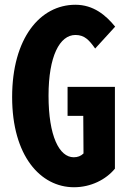

<svg xmlns="http://www.w3.org/2000/svg" viewBox="-20 -775 540 807"><path d="M291 12C362 12 425 -20 463 -66V-410H264V-288H330L331 -130C320 -119 306 -114 290 -114C229 -114 184 -203 184 -373C184 -539 231 -628 297 -628C336 -628 355 -606 380 -571L464 -663C425 -711 373 -755 297 -755C148 -755 31 -614 31 -367C31 -120 150 12 291 12Z"/></svg>

Font: Noto Sans Mono CJK HK
Style: Bold
Weight: 700
Designer: Ryoko NISHIZUKA 西塚涼子 (kana, bopomofo & ideographs); Paul D. Hunt (Latin, Greek & Cyrillic); Sandoll Communications 산돌커뮤니
Foundry: Adobe
Version: Version 2.004;hotconv 1.0.118;makeotfexe 2.5.65603